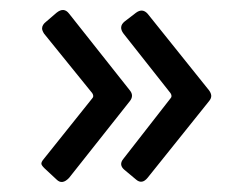

<svg xmlns="http://www.w3.org/2000/svg" viewBox="-20 -409 500 381"><path d="M272.9 -381.8 395 -229.5Q398.9 -224.1 399.2 -219Q399.4 -213.9 395 -208.5L272.9 -56.2Q261.7 -42.5 250 -52.7L227.1 -71.8Q214.8 -82 225.1 -94.2L318.4 -213.9Q322.3 -217.8 318.4 -224.1L225.1 -342.3Q214.8 -356 227.1 -366.2L250 -383.8Q262.7 -393.1 272.9 -381.8ZM117.2 -381.8Q117.2 -381.8 237.8 -229.5Q246.1 -219.2 237.8 -208.5L117.2 -56.2Q103.5 -41.5 92.3 -52.7L71.8 -71.8Q63.5 -79.1 62.3 -83Q61 -86.9 67.4 -94.2Q67.4 -94.2 163.1 -213.9Q167 -217.8 163.1 -224.1L67.4 -342.3Q63.5 -348.6 63.5 -352.5Q63.5 -359.9 71.8 -366.2L92.3 -383.8Q106.9 -395.5 117.2 -381.8Z"/></svg>

Font: GOSTRUS
Style: type_B
Weight: 400
Designer: Юрий и Татьяна Кривогуз
Version: Version 02.00